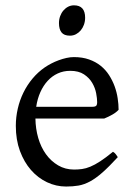

<svg xmlns="http://www.w3.org/2000/svg" viewBox="-20 -682 502 717"><path d="M242.2 -417.5Q216.8 -417.5 195.6 -407.7Q174.3 -397.9 158 -380.1Q141.6 -362.3 130.6 -337.6Q119.6 -313 115.2 -283.2H324.2Q335.4 -283.2 339.1 -286.9Q342.8 -290.5 342.8 -300.8Q342.8 -314 339.1 -333.7Q335.4 -353.5 324.5 -372.3Q313.5 -391.1 293.7 -404.3Q273.9 -417.5 242.2 -417.5ZM422.9 -272Q414.1 -262.2 399.4 -253.9Q384.8 -245.6 369.1 -239.3H112.3Q112.8 -201.2 122.8 -166.7Q132.8 -132.3 151.6 -106.2Q170.4 -80.1 197 -64.5Q223.6 -48.8 256.8 -48.8Q272 -48.8 286.4 -50.8Q300.8 -52.7 317.4 -59.6Q334 -66.4 354.2 -79.6Q374.5 -92.8 401.9 -115.2Q408.2 -111.8 412.8 -105.5Q417.5 -99.1 419.9 -95.2Q387.2 -59.6 362.5 -37.8Q337.9 -16.1 316.2 -4.4Q294.4 7.3 273.2 11Q252 14.6 227.1 14.6Q189.5 14.6 155.5 -1.5Q121.6 -17.6 95.7 -47.1Q69.8 -76.7 54.4 -118.4Q39.1 -160.2 39.1 -211.9Q39.1 -244.6 46.4 -276.4Q53.7 -308.1 67.6 -336.4Q81.5 -364.7 101.6 -388.7Q121.6 -412.6 147 -430.2Q157.7 -437.5 171.1 -444.6Q184.6 -451.7 199.2 -457Q213.9 -462.4 228.3 -465.6Q242.7 -468.8 255.9 -468.8Q287.6 -468.8 312.5 -460Q337.4 -451.2 356 -436.3Q374.5 -421.4 387.2 -401.6Q399.9 -381.8 408 -359.9Q416 -337.9 419.4 -315.2Q422.9 -292.5 422.9 -272ZM297.9 -615.7Q297.9 -602.1 293.5 -589.8Q289.1 -577.6 281.5 -568.6Q273.9 -559.6 263.7 -554.2Q253.4 -548.8 241.2 -548.8Q219.2 -548.8 209.7 -561Q200.2 -573.2 200.2 -595.7Q200.2 -609.4 204.6 -621.6Q209 -633.8 216.8 -642.8Q224.6 -651.9 234.6 -657Q244.6 -662.1 256.3 -662.1Q297.9 -662.1 297.9 -615.7Z"/></svg>

Font: Gentium Plus
Style: Regular
Weight: 400
Designer: J. Victor Gaultney, Annie Olsen, Iska Routamaa
Foundry: SIL International
Version: Version 1.510